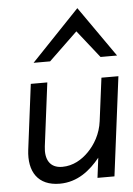

<svg xmlns="http://www.w3.org/2000/svg" viewBox="-54 -783 576 834"><g transform="rotate(-5 234.5 -365.5)"><path d="M105 -522H177L302 -642L397 -522H469L315 -742ZM85 -432 49 -148C37 -53 78 11 173 11C251 11 307 -35 349 -87L338 0H412L467 -432H393L369 -245C362 -189 335 -144 304 -113C276 -85 238 -61 190 -61C135 -61 115 -101 122 -156L157 -432Z"/></g></svg>

Font: Charger
Style: It
Weight: 400
Designer: Jasper
Foundry: Cannot Into Space Fonts
Version: Version 0.98